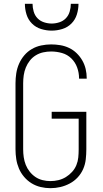

<svg xmlns="http://www.w3.org/2000/svg" viewBox="-20 -975 540 1003"><path d="M243 8Q218 8 192.5 2Q167 -4 145 -17.5Q123 -31 106 -51Q89 -71 79 -94.5Q69 -118 65 -143.5Q61 -169 61 -195V-540Q61 -566 65 -592Q69 -618 79.5 -642Q90 -666 107 -686Q124 -706 146.5 -719Q169 -732 195 -737.5Q221 -743 247 -743Q271 -743 295 -739Q319 -735 341 -724.5Q363 -714 380.5 -697Q398 -680 410 -659Q422 -638 427.5 -614.5Q433 -591 433 -567V-564H393V-566Q393 -595 383 -622.5Q373 -650 352.5 -670Q332 -690 304 -698Q276 -706 247 -706Q226 -706 205.5 -701.5Q185 -697 167 -686Q149 -675 136 -658.5Q123 -642 115 -622.5Q107 -603 104 -582Q101 -561 101 -540V-195Q101 -174 104 -153.5Q107 -133 114.5 -114Q122 -95 135 -78.5Q148 -62 165 -50.5Q182 -39 202.5 -34Q223 -29 243 -29Q265 -29 285.5 -34Q306 -39 324 -50Q342 -61 356.5 -77Q371 -93 379 -112.5Q387 -132 389 -153Q391 -174 391 -195V-355H250V-391H431V-195Q431 -169 428 -142.5Q425 -116 414.5 -92Q404 -68 386 -48.5Q368 -29 344.5 -16.5Q321 -4 295.5 2Q270 8 243 8ZM250 -815Q222 -815 194.5 -823.5Q167 -832 147 -852Q127 -872 118.5 -899.5Q110 -927 110 -955H150Q150 -935 156 -914.5Q162 -894 176 -879.5Q190 -865 210 -858.5Q230 -852 250 -852Q270 -852 290 -858.5Q310 -865 324 -879.5Q338 -894 344 -914.5Q350 -935 350 -955H390Q390 -927 381.5 -899.5Q373 -872 353 -852Q333 -832 305.5 -823.5Q278 -815 250 -815Z"/></svg>

Font: Iosevka SS18 Extralight
Style: Regular
Weight: 200
Monospace: yes
Designer: Belleve Invis
Foundry: Belleve Invis
Version: Version 25.1.1; ttfautohint (v1.8.4)